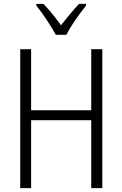

<svg xmlns="http://www.w3.org/2000/svg" viewBox="-20 -967 629 987"><path d="M449 0V-349H140V0H84V-714H140V-400H449V-714H506V0ZM422 -938Q351 -848 321 -788H267Q249 -821 220.5 -864Q192 -907 167 -938V-947H203Q241 -909 294 -837Q334 -890 386 -947H422Z"/></svg>

Font: Noto Sans Display Light Narrow
Style: Regular
Weight: 300
Width: 4
Designer: Monotype Design team
Foundry: Monotype Imaging Inc.
Version: Version 1.000